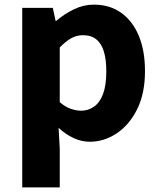

<svg xmlns="http://www.w3.org/2000/svg" viewBox="-20 -598 691 829"><path d="M76 211V-564H208L220 -508H223Q258 -538 299.5 -558Q341 -578 385 -578Q454 -578 503.5 -542.5Q553 -507 579.5 -443Q606 -379 606 -291Q606 -194 572 -126Q538 -58 483.5 -22Q429 14 368 14Q332 14 297.5 -2Q263 -18 233 -46L238 44V211ZM331 -120Q361 -120 386 -137.5Q411 -155 425 -192.5Q439 -230 439 -289Q439 -341 428.5 -375.5Q418 -410 396 -428Q374 -446 338 -446Q311 -446 287.5 -433Q264 -420 238 -393V-157Q262 -136 286 -128Q310 -120 331 -120Z"/></svg>

Font: Noto Sans JP ExtraBold
Style: Regular
Weight: 800
Designer: Ryoko NISHIZUKA  (kana, bopomofo & ideographs); Paul D. Hunt (Latin, Greek & Cyrillic); Sandoll Communications , Soo-you
Foundry: Adobe
Version: Version 2.004-H2;hotconv 1.0.118;makeotfexe 2.5.65603